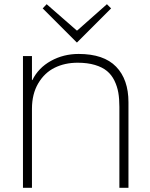

<svg xmlns="http://www.w3.org/2000/svg" viewBox="-20 -898 719 918"><path d="M594.2 -409.2V0H550.8V-387.2Q550.8 -425.3 545.7 -455.1Q540.5 -484.9 527.1 -512.5Q513.7 -540 491.7 -558.3Q469.7 -576.7 434.1 -587.4Q398.4 -598.1 351.1 -598.1Q290 -598.1 241.5 -574.2Q192.9 -550.3 162.8 -499.5Q132.8 -448.7 132.8 -377.9V0H89.8V-629.9H132.8V-515.1H134.8Q163.6 -573.7 223.6 -606.9Q283.7 -640.1 356 -640.1Q476.1 -640.1 535.2 -579.1Q594.2 -518.1 594.2 -409.2ZM491.2 -877.9 511.2 -857.9 348.1 -694.8 346.2 -695.8 184.1 -857.9 203.1 -877.9 347.2 -752 350.1 -752.9Z"/></svg>

Font: Sinkin Sans 200 X Light
Style: Regular
Weight: 200
Designer: Keith Bates
Foundry: K-Type
Version: Sinkin Sans (version 1.0)  by Keith Bates   •   © 2014   www